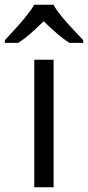

<svg xmlns="http://www.w3.org/2000/svg" viewBox="-58 -786 369 806"><path d="M167 0H85.9V-535.2H167ZM-37.6 -617.2Q24.4 -683.6 49.3 -714.8Q74.2 -746.1 85.4 -766.1H166.5Q177.2 -745.6 203.9 -713.1Q230.5 -680.7 291.5 -617.2V-606H233.4Q190.4 -632.8 125.5 -696.8Q59.1 -631.3 18.6 -606H-37.6Z"/></svg>

Font: Open Sans ACDW
Style: acdw
Weight: 400
Foundry: Ascender Corporation
Version: Version 1.10